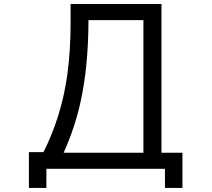

<svg xmlns="http://www.w3.org/2000/svg" viewBox="-20 -805 1040 944"><path d="M327.1 -785.2H773.9V-54.2H877V119.1H791V24.9H208V119.1H122.1V-57.1H193.8Q282.2 -232.9 310.5 -434.6Q327.1 -553.2 327.1 -693.8ZM685.1 -706.1H415Q414.6 -478 376 -303.7Q348.1 -177.2 293 -54.2H685.1Z"/></svg>

Font: BIZ UDGothic
Style: Regular
Weight: 400
Monospace: yes
Designer: TypeBank Co., Ltd.
Foundry: Morisawa Inc.
Version: Version 1.05